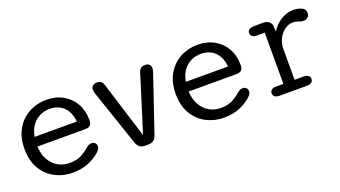

<svg xmlns="http://www.w3.org/2000/svg" viewBox="-48 -855 2181 1232"><g transform="rotate(-20 1042.5 -239.0)"><path d="M286.5 10.5Q226.5 10.5 172 -17Q117.5 -44.5 83.2 -100Q49 -155.5 49 -239Q49 -302.5 69.5 -349.2Q90 -396 124 -426.8Q158 -457.5 200.2 -472.5Q242.5 -487.5 286.5 -487.5Q352 -487.5 401 -459.8Q450 -432 477.2 -383.5Q504.5 -335 504.5 -271.5Q504.5 -247 493.8 -236Q483 -225 458.5 -225H132.5Q135.5 -168.5 158 -130.8Q180.5 -93 215.5 -74Q250.5 -55 290 -55Q342.5 -55 374 -72.5Q405.5 -90 425.5 -108.5Q434.5 -116.5 444 -121.5Q453.5 -126.5 465 -126.5Q479.5 -126.5 488.5 -117.8Q497.5 -109 497.5 -94.5Q497.5 -83.5 491.2 -74Q485 -64.5 474 -55.5Q447.5 -31 401.5 -10.2Q355.5 10.5 286.5 10.5ZM137 -289.5H425Q419 -354 382.8 -389.8Q346.5 -425.5 285.5 -425.5Q253 -425.5 222 -411.2Q191 -397 168 -367Q145 -337 137 -289.5Z M786 6.5Q762 6.5 747.5 -4.5Q733 -15.5 725.5 -38.5L596 -419.5Q591.5 -433.5 591.5 -445Q591.5 -462.5 602.5 -471.8Q613.5 -481 631 -481Q652.5 -481 662.5 -469.8Q672.5 -458.5 678.5 -434.5L794.5 -62.5L911 -434.5Q916.5 -458 927.5 -469.5Q938.5 -481 960 -481Q977 -481 987.5 -472Q998 -463 998 -445.5Q998 -433.5 993 -419.5L864 -38.5Q857 -15.5 842.2 -4.5Q827.5 6.5 803.5 6.5Z M1319 10.5Q1259 10.5 1204.5 -17Q1150 -44.5 1115.8 -100Q1081.5 -155.5 1081.5 -239Q1081.5 -302.5 1102 -349.2Q1122.5 -396 1156.5 -426.8Q1190.5 -457.5 1232.8 -472.5Q1275 -487.5 1319 -487.5Q1384.5 -487.5 1433.5 -459.8Q1482.5 -432 1509.8 -383.5Q1537 -335 1537 -271.5Q1537 -247 1526.2 -236Q1515.5 -225 1491 -225H1165Q1168 -168.5 1190.5 -130.8Q1213 -93 1248 -74Q1283 -55 1322.5 -55Q1375 -55 1406.5 -72.5Q1438 -90 1458 -108.5Q1467 -116.5 1476.5 -121.5Q1486 -126.5 1497.5 -126.5Q1512 -126.5 1521 -117.8Q1530 -109 1530 -94.5Q1530 -83.5 1523.8 -74Q1517.5 -64.5 1506.5 -55.5Q1480 -31 1434 -10.2Q1388 10.5 1319 10.5ZM1169.5 -289.5H1457.5Q1451.5 -354 1415.2 -389.8Q1379 -425.5 1318 -425.5Q1285.5 -425.5 1254.5 -411.2Q1223.5 -397 1200.5 -367Q1177.5 -337 1169.5 -289.5Z M1829.5 -63H1891Q1912.5 -63 1923 -54.2Q1933.5 -45.5 1933.5 -31.5Q1933.5 -17.5 1923 -8.8Q1912.5 0 1891 0H1704.5Q1683 0 1672.2 -8.8Q1661.5 -17.5 1661.5 -31.5Q1661.5 -45.5 1671.8 -54.2Q1682 -63 1700 -63H1753V-413H1697.5Q1679 -413 1668.2 -421.5Q1657.5 -430 1657.5 -444.5Q1657.5 -459.5 1670.8 -467.8Q1684 -476 1708 -476H1767.5Q1787 -476 1800.8 -466.5Q1814.5 -457 1820 -440L1823 -395.5Q1848.5 -437 1889 -462.2Q1929.5 -487.5 1974.5 -487.5Q2004 -487.5 2029.5 -476.2Q2055 -465 2055 -440.5Q2055 -420.5 2044 -409.8Q2033 -399 2014.5 -399Q2004.5 -399 1996.5 -401Q1988.5 -403 1980 -406.5Q1971.5 -409.5 1963.8 -411.2Q1956 -413 1942 -413Q1916 -413 1890 -395.2Q1864 -377.5 1846.8 -345.5Q1829.5 -313.5 1829.5 -271Z"/></g></svg>

Font: Sono
Style: Regular
Weight: 400
Designer: Tyler Finck
Foundry: Tyler Finck
Version: Version 2.112